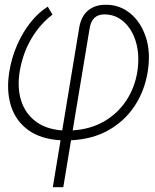

<svg xmlns="http://www.w3.org/2000/svg" viewBox="-20 -573 645 797"><path d="M199.2 204.1 231.4 9.3Q148.9 4.4 97.2 -33.2Q45.4 -70.8 25.6 -133.3Q5.9 -195.8 18.6 -274.9Q27.8 -333 50.8 -385.5Q73.7 -438 106.4 -479.5Q139.2 -521 178.2 -545.4L197.8 -512.2Q147.5 -474.6 111.3 -414.3Q75.2 -354 62 -277.8Q50.8 -210 67.6 -156Q84.5 -102.1 127.7 -69.3Q170.9 -36.6 238.3 -31.7L309.1 -459.5Q316.9 -505.4 345.7 -529.5Q374.5 -553.7 419.9 -553.2Q476.1 -553.7 520.3 -517.8Q564.5 -481.9 585.4 -418.7Q606.4 -355.5 592.8 -272.9Q579.6 -194.3 538.3 -132.3Q497.1 -70.3 430.7 -32.7Q364.3 4.9 274.9 9.3L242.7 204.1ZM281.7 -31.7Q355.5 -36.6 411.6 -68.8Q467.8 -101.1 503.2 -154.1Q538.6 -207 549.8 -273.4Q560.5 -342.3 544.9 -396.5Q529.3 -450.7 494.6 -481.9Q460 -513.2 413.1 -513.2Q361.3 -513.2 352.1 -455.6Z"/></svg>

Font: Inter Display Extra Light
Style: Italic
Weight: 200
Italic angle: -9.39999°
Designer: Rasmus Andersson
Foundry: rsms
Version: Version 4.000;git-4fc901f